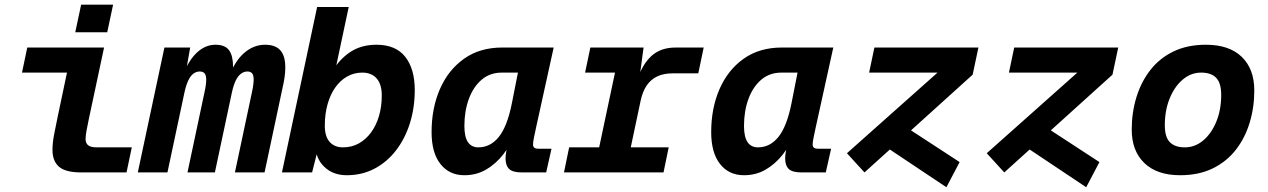

<svg xmlns="http://www.w3.org/2000/svg" viewBox="-20 -740 5440 824"><path d="M328.8 0Q261.4 0 233.3 -24.4Q205.2 -48.8 205.2 -96.8Q205.2 -125.2 211.7 -160.4Q218.2 -195.6 226.6 -234.4L279.4 -485.2L325.6 -428.4H74.4L97 -536H426.6L361.4 -230Q356.2 -205.2 351.7 -181.5Q347.2 -157.8 347.2 -143.2Q347.2 -126 358 -116.8Q368.8 -107.6 395.2 -107.6H545.6L523 0ZM303 -601.6 328.2 -720H465.4L440.2 -601.6Z M571.4 0 685.6 -536H796.2L774.4 -412.6L763.6 -415.8Q790 -482 825.8 -515Q861.6 -548 904.6 -548Q945.8 -548 963 -524.4Q980.2 -500.8 980.2 -454Q980.2 -444.8 979.7 -433.8Q979.2 -422.8 977.8 -411.6H963.4Q988.4 -479 1028.7 -513.5Q1069 -548 1117.8 -548Q1161.8 -548 1183.1 -524.1Q1204.4 -500.2 1204.4 -450.8Q1204.4 -430.4 1201.4 -409.2Q1198.4 -388 1193.4 -366.8L1115.4 0H988.2L1061.4 -344.8Q1065.2 -362 1066.9 -375.5Q1068.6 -389 1068.6 -398.8Q1068.6 -417.6 1061.8 -425.4Q1055 -433.2 1041.4 -433.2Q1027.6 -433.2 1014.9 -424.2Q1002.2 -415.2 992.3 -395.5Q982.4 -375.8 975.4 -344L902.2 0H784.6L857.8 -344.8Q861.6 -362 863.3 -374.9Q865 -387.8 865 -397.6Q865 -417 858.1 -425.1Q851.2 -433.2 837.2 -433.2Q822.8 -433.2 810.4 -424.2Q798 -415.2 788.4 -395.5Q778.8 -375.8 771.8 -344L698.6 0Z M1468.4 12Q1408.8 12 1371.4 -24.3Q1334 -60.6 1333 -119.4L1353.2 -133.8L1319.4 0H1190L1341 -710H1476.6L1414.2 -416.8L1400.6 -424.4Q1431.6 -481 1479.8 -514.5Q1528 -548 1595.6 -548Q1678.6 -548 1719.3 -496Q1760 -444 1760 -354Q1760 -277 1739 -210.6Q1718 -144.2 1679.2 -94.1Q1640.4 -44 1586.9 -16Q1533.4 12 1468.4 12ZM1451.8 -107.6Q1489.8 -107.6 1520.3 -124.7Q1550.8 -141.8 1572.8 -172Q1594.8 -202.2 1606.6 -242.5Q1618.4 -282.8 1618.4 -328.8Q1618.8 -377.6 1596.8 -403Q1574.8 -428.4 1534.6 -428.4Q1499.6 -428.4 1470 -411.7Q1440.4 -395 1419 -364.8Q1397.6 -334.6 1385.8 -292.7Q1374 -250.8 1374 -200.4Q1374 -154.4 1394.7 -131Q1415.4 -107.6 1451.8 -107.6Z M1972.8 12Q1908 12 1870.1 -36.3Q1832.2 -84.6 1832.2 -172.8Q1832.2 -275.8 1868 -357.8Q1903.8 -439.8 1971.5 -487.9Q2039.2 -536 2135.2 -536H2356.2L2280.4 -191.6Q2275.8 -170.2 2271.7 -150.3Q2267.6 -130.4 2267.6 -119.6Q2267.6 -110 2273.7 -105.8Q2279.8 -101.6 2290.4 -101.6H2346.8L2324 0H2220Q2180.4 0 2165 -14.9Q2149.6 -29.8 2149.6 -60.8Q2149.6 -74.8 2153.5 -93.9Q2157.4 -113 2163.3 -132.3Q2169.2 -151.6 2175.2 -166L2191.2 -163.6Q2171 -117.2 2139.6 -77.1Q2108.2 -37 2066.6 -12.5Q2025 12 1972.8 12ZM2032.8 -107.6Q2085 -107.6 2121.1 -152.8Q2157.2 -198 2176.8 -296.8L2202.8 -428.4H2133.2Q2082.6 -428.4 2046.8 -397.7Q2011 -367 1992 -315.1Q1973 -263.2 1973 -199.6Q1973 -152.2 1988.3 -129.9Q2003.6 -107.6 2032.8 -107.6Z M2400.4 0 2422.6 -107.6H2551.4L2619.4 -428.4H2491L2513.6 -536H2742L2720.4 -375.8L2711.6 -388.6Q2735 -462 2774.9 -499Q2814.8 -536 2879.2 -536H3000L2976.8 -425.2H2866Q2828.2 -425.2 2800.6 -412.1Q2773 -399 2755.4 -373.1Q2737.8 -347.2 2729.4 -308L2687 -107.6H2849.8L2827.6 0Z M3172.8 12Q3108 12 3070.1 -36.3Q3032.2 -84.6 3032.2 -172.8Q3032.2 -275.8 3068 -357.8Q3103.8 -439.8 3171.5 -487.9Q3239.2 -536 3335.2 -536H3556.2L3480.4 -191.6Q3475.8 -170.2 3471.7 -150.3Q3467.6 -130.4 3467.6 -119.6Q3467.6 -110 3473.7 -105.8Q3479.8 -101.6 3490.4 -101.6H3546.8L3524 0H3420Q3380.4 0 3365 -14.9Q3349.6 -29.8 3349.6 -60.8Q3349.6 -74.8 3353.5 -93.9Q3357.4 -113 3363.3 -132.3Q3369.2 -151.6 3375.2 -166L3391.2 -163.6Q3371 -117.2 3339.6 -77.1Q3308.2 -37 3266.6 -12.5Q3225 12 3172.8 12ZM3232.8 -107.6Q3285 -107.6 3321.1 -152.8Q3357.2 -198 3376.8 -296.8L3402.8 -428.4H3333.2Q3282.6 -428.4 3246.8 -397.7Q3211 -367 3192 -315.1Q3173 -263.2 3173 -199.6Q3173 -152.2 3188.3 -129.9Q3203.6 -107.6 3232.8 -107.6Z M3690 0 3614.8 -82.4 4003.6 -428.4H3710L3732.6 -536H4179L4154.4 -419.6ZM4041.6 63.6 3768.4 -118.8 3836 -215.6 4098.4 -44.4Z M4290 0 4214.8 -82.4 4603.6 -428.4H4310L4332.6 -536H4779L4754.4 -419.6ZM4641.6 63.6 4368.4 -118.8 4436 -215.6 4698.4 -44.4Z M5044.8 12Q4945.4 12 4891.2 -40.3Q4837 -92.6 4837 -183.6Q4837 -257 4857.1 -322.7Q4877.2 -388.4 4916.7 -439.2Q4956.2 -490 5015.9 -519Q5075.6 -548 5155.2 -548Q5255.6 -548 5309.3 -495.9Q5363 -443.8 5363 -351.8Q5363 -278.4 5342.9 -212.7Q5322.8 -147 5283.3 -96.5Q5243.8 -46 5184.1 -17Q5124.4 12 5044.8 12ZM5065.2 -107.6Q5108.8 -107.6 5144.1 -137.5Q5179.4 -167.4 5200.2 -218.3Q5221 -269.2 5221 -333Q5221 -383.4 5199.5 -405.9Q5178 -428.4 5134.8 -428.4Q5091.2 -428.4 5055.9 -398.5Q5020.6 -368.6 4999.8 -317.4Q4979 -266.2 4979 -202.4Q4979 -151.6 5000.8 -129.6Q5022.6 -107.6 5065.2 -107.6Z"/></svg>

Font: Geist Mono
Style: Italic
Weight: 400
Italic angle: -12°
Monospace: yes
Designer: Basement.studio, Andrés Briganti, Mateo Zaragoza
Foundry: Basement.studio, Vercel, Andrés Briganti, Guido Ferreyra, Mateo Zaragoza
Version: Version 1.500